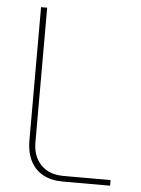

<svg xmlns="http://www.w3.org/2000/svg" viewBox="-51 -740 575 781"><g transform="rotate(5 236.5 -349.5)"><path d="M235 0Q187 0 153.5 -18.5Q120 -37 102.5 -72Q85 -107 85 -154V-699H110V-149Q110 -93 143 -58Q176 -23 237 -23H428V0Z"/></g></svg>

Font: MuseoModerno SemiBold Thin
Style: Regular
Weight: 250
Version: Version 1.001